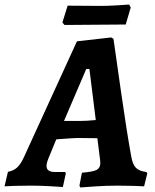

<svg xmlns="http://www.w3.org/2000/svg" viewBox="-59 -818 682 846"><path d="M586 -60 590 -54 576 3Q563 2 528.5 1Q494 0 458 0Q407 0 358 3.5Q309 7 295 8L291 0L302 -57Q351 -61 367 -69.5Q383 -78 383 -100Q383 -107 382 -114.5Q381 -122 380 -129L370 -209L283 -210Q267 -210 189 -204L156 -124Q146 -100 146 -87Q146 -73 155.5 -66.5Q165 -60 185 -60H228L231 -54L218 6Q205 5 161 2.5Q117 0 78 0Q38 0 5 1Q-28 2 -39 3L-24 -61Q0 -65 16.5 -80Q33 -95 48 -129L280 -636L431 -653L441 -647Q449 -591 474 -415.5Q499 -240 519 -130Q525 -94 539.5 -79Q554 -64 586 -60ZM291 -285Q321 -285 363 -289L335 -514H321L223 -285ZM495 -710 359 -709 225 -708 216 -719 239 -793 387 -792Q417 -792 457.5 -794.5Q498 -797 510 -798L517 -785Z"/></svg>

Font: Alegreya
Style: Bold Italic
Weight: 700
Italic angle: -7°
Designer: Juan Pablo del Peral
Foundry: Huerta Tipografica
Version: Version 2.007; ttfautohint (v1.6)